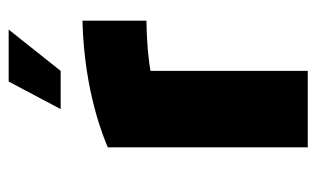

<svg xmlns="http://www.w3.org/2000/svg" viewBox="-160 -552 713 432"><g transform="rotate(-90 196.0 -336.5)"><path d="M80 -450V0H252V-354C271 -357 304 -362 365 -363V-507C202 -503 97 -457 80 -450ZM166 -556H252L345 -673H228Z"/></g></svg>

Font: Maven Pro
Style: Black
Weight: 900
Designer: Joe Prince
Foundry: Joe Prince
Version: Version 1.003